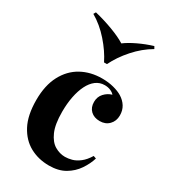

<svg xmlns="http://www.w3.org/2000/svg" viewBox="-203 -915 901 1025"><g transform="rotate(30 248.0 -403.0)"><path d="M284 -531Q323 -531 355.5 -522.5Q388 -514 409 -501Q435 -485 449.5 -461.5Q464 -438 464 -407Q464 -372 442 -349.5Q420 -327 385 -327Q350 -327 329 -347Q308 -367 308 -401Q308 -433 328 -454.5Q348 -476 374 -483Q366 -493 350 -500Q334 -507 314 -507Q283 -507 259.5 -489Q236 -471 220 -439Q204 -407 195.5 -364Q187 -321 187 -270Q187 -193 206.5 -149Q226 -105 256.5 -87Q287 -69 320 -69Q339 -69 361.5 -75Q384 -81 407.5 -99Q431 -117 451 -150L468 -144Q457 -107 432 -70Q407 -33 367 -9.5Q327 14 269 14Q204 14 151.5 -14.5Q99 -43 67.5 -102.5Q36 -162 36 -256Q36 -346 68.5 -407.5Q101 -469 157 -500Q213 -531 284 -531ZM438 -820 446 -806Q389 -773 341.5 -719.5Q294 -666 267 -610H249Q222 -665 174.5 -719Q127 -773 70 -806L78 -820Q136 -806 190.5 -785.5Q245 -765 278 -744Q306 -765 349 -785.5Q392 -806 438 -820Z"/></g></svg>

Font: Playfair Display
Style: Bold
Weight: 700
Designer: Claus Eggers Sørensen
Foundry: Claus Eggers Sørensen
Version: Version 1.203